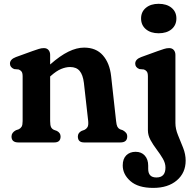

<svg xmlns="http://www.w3.org/2000/svg" viewBox="-20 -730 1001 984"><path d="M237 -448.5V-399.5Q288 -444.5 330.5 -465.2Q373 -486 411 -486Q472.5 -486 507.2 -446.5Q542 -407 549.5 -340L575 -109.5Q577 -89.5 581.5 -80.8Q586 -72 595 -67.5L609.5 -62.5Q620 -56.5 626 -49.2Q632 -42 632 -30.5Q632 0 597 0H411Q379 0 379 -30.5Q379 -49 398 -59L413 -64.5Q422.5 -69 428.2 -78.2Q434 -87.5 432 -109.5L410 -305Q405 -346.5 388.2 -366.5Q371.5 -386.5 339 -386.5Q317.5 -386.5 293.2 -376.5Q269 -366.5 241 -341.5L237 -338V-109.5Q237 -87.5 241.8 -78.2Q246.5 -69 256.5 -64.5L271.5 -59Q290.5 -49 290.5 -30.5Q290.5 0 258.5 0H74Q39 0 39 -30.5Q39 -50.5 61.5 -62.5L76 -67.5Q85.5 -72 90.8 -80.8Q96 -89.5 96 -109.5V-338Q96 -356 90.5 -363.2Q85 -370.5 75.5 -374L52.5 -376Q31 -385 31 -404Q31 -426 61.5 -437.5L147 -468.5Q165.5 -475 178.8 -479.2Q192 -483.5 205 -483.5Q220 -483.5 228.5 -473.8Q237 -464 237 -448.5ZM793 -559.5Q752.5 -559.5 727.8 -580.2Q703 -601 703 -635.5Q703 -669.5 727.8 -690Q752.5 -710.5 793 -710.5Q834.5 -710.5 859.2 -690Q884 -669.5 884 -635.5Q884 -601 859.2 -580.2Q834.5 -559.5 793 -559.5ZM879 -99.5Q879 -69.5 892.2 -37.5Q905.5 -5.5 918.5 27.5Q931.5 60.5 931.5 93Q931.5 156 886.2 194.5Q841 233 765.5 233Q688 233 648.5 198.2Q609 163.5 609 118Q609 84 627.2 66Q645.5 48 675 48Q705 48 722.2 67.5Q739.5 87 739.5 119V135.5Q739.5 180 782 179.5Q828 179.5 828 128.5Q828 106 814.5 83Q801 60 783 36.2Q765 12.5 751.5 -12Q738 -36.5 738 -62.5V-338Q738 -356 732.5 -363.2Q727 -370.5 717.5 -374L694.5 -376Q673 -384.5 673 -404Q673 -426 703.5 -437.5L789 -468.5Q807.5 -475 820.8 -479.2Q834 -483.5 847 -483.5Q862 -483.5 870.5 -473.8Q879 -464 879 -448.5Z"/></svg>

Font: Fraunces 9pt SuperSoft SemiBold
Style: Regular
Weight: 600
Version: Version 1.000;[0bf87f6ff]